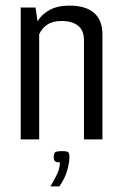

<svg xmlns="http://www.w3.org/2000/svg" viewBox="-20 -498 435 686"><path d="M54 -471H107L114 -422Q129 -447 157.5 -462.5Q186 -478 228 -478Q286 -478 316 -452Q346 -426 346 -375V0H280V-353Q280 -390 258.5 -406.5Q237 -423 200 -423Q168 -423 149 -410Q130 -397 120 -376V0H54ZM160 168Q175 144 184.5 123Q194 102 194 82Q179 82 175.5 77Q172 72 172 64Q172 52 176 47Q180 42 202 42Q221 42 224.5 46.5Q228 51 228 63Q228 80 223 100.5Q218 121 209.5 138.5Q201 156 192 168Z"/></svg>

Font: Smooch Sans Thin Medium
Style: Regular
Weight: 500
Version: Version 1.010